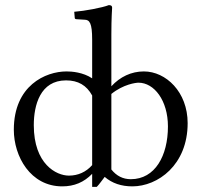

<svg xmlns="http://www.w3.org/2000/svg" viewBox="-20 -718 789 750"><path d="M340 -345V-73C316 -46 285 -32 249 -32C200 -32 112 -77 112 -229C112 -307 137 -404 238 -404C285 -404 318 -385 340 -345ZM415 -56V-351C462 -389 511 -395 521 -395C582 -395 636 -326 636 -224C636 -110 586 -18 491 -18C460 -18 435 -31 415 -56ZM340 -563V-412C304 -436 260 -439 240 -439C158 -439 34 -384 34 -211C34 -107 99 10 223 10C270 10 308 -6 340 -39V12H358C369 1 380 -16 389 -27C418 -2 454 10 497 10C596 10 713 -73 713 -237C713 -359 628 -439 542 -439C493 -439 449 -418 415 -381V-583C415 -648 418 -688 418 -688C418 -695 414 -698 405 -698C379.9 -688 310.5 -675 270 -672L272 -648C272 -645 274.8 -643.2 278 -643L310 -641C330 -641 340 -628 340 -563Z"/></svg>

Font: Libertinus Math
Style: Regular
Weight: 400
Designer: Philipp H. Poll
Foundry: Khaled Hosny
Version: Version 6.2